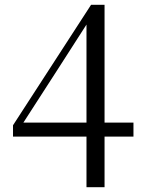

<svg xmlns="http://www.w3.org/2000/svg" viewBox="-20 -759 595 797"><path d="M339 18V-192H34V-239L358 -739H414V-250H534V-192H414V18ZM339 -250V-657L217 -467L77 -250Z"/></svg>

Font: Early Summer Mincho
Style: Regular
Weight: 400
Designer: GuiWonder
Version: Version 1.002